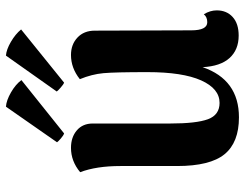

<svg xmlns="http://www.w3.org/2000/svg" viewBox="-106 -676 797 624"><g transform="rotate(-90 292.0 -363.5)"><path d="M425.8 -530.8Q460 -530.8 482.4 -509.8Q504.9 -488.8 504.9 -453.1L505.9 -140.1Q505.9 -87.9 532.2 -87.9Q549.3 -87.9 558.1 -99.1Q570.8 -78.6 570.8 -57.1Q570.8 -24.9 549.3 -5.4Q527.8 14.2 488.8 14.2Q442.9 14.2 416 -15.4Q389.2 -44.9 386.2 -103Q345.7 15.1 223.1 15.1Q141.6 15.1 103.3 -31.7Q64.9 -78.6 64.9 -186V-370.1Q64.9 -448.2 44.9 -501Q80.6 -530.8 124 -530.8Q158.7 -530.8 180.9 -511.7Q203.1 -492.7 203.1 -460V-208Q203.1 -123.5 217 -85.7Q231 -47.9 270 -47.9Q316.4 -47.9 343.3 -107.9Q370.1 -168 370.1 -282.2Q370.1 -387.7 366.7 -425.3Q363.3 -462.9 347.2 -502Q383.3 -530.8 425.8 -530.8ZM142.1 -576.2 257.8 -742.2Q278.3 -740.7 304.2 -725.8Q330.1 -710.9 344.2 -691.9L170.9 -553.2Q165 -554.7 154.5 -563.7Q144 -572.8 142.1 -576.2ZM307.1 -577.1 423.8 -742.2Q443.4 -740.7 468.5 -726.1Q493.7 -711.4 508.8 -692.9L335.9 -553.2Q330.1 -555.2 319.6 -564.5Q309.1 -573.7 307.1 -577.1Z"/></g></svg>

Font: Arima
Style: Bold
Weight: 700
Designer: Joana Correia and Natanael Gama
Foundry: NDISCOVER
Version: Version 1.100;Glyphs 3.1.2 (3151)